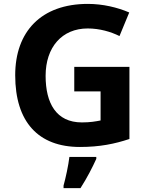

<svg xmlns="http://www.w3.org/2000/svg" viewBox="-20 -744 764 985"><path d="M361 -401V-275H496V-126C470 -121 443 -116 400 -116C268 -116 214 -215 214 -355C214 -502 298 -598 430 -598C491 -598 549 -581 593 -559L643 -680C583 -706 507 -724 431 -724C191 -724 58 -582 58 -358C58 -118 177 10 390 10C492 10 569 -6 644 -31V-401ZM474 71V61H336C331 104 317 169 306 208V221H393C427 168 454 115 474 71Z"/></svg>

Font: Noto Sans Malayalam
Style: Bold
Weight: 700
Designer: Jelle Bosma - Monotype Design Team
Foundry: Monotype Imaging Inc.
Version: Version 2.104